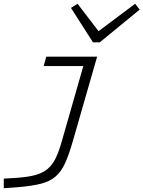

<svg xmlns="http://www.w3.org/2000/svg" viewBox="-52 -761 762 1020"><path d="M334 -8Q314 61 294 105.5Q274 150 243.5 176.5Q213 203 163.5 215.5Q114 228 36 234L-32 239V188L33 184Q95 180 135.5 169Q176 158 202 135.5Q228 113 245 77Q262 41 277 -13L405 -460H464ZM194 -460H426L412 -410H180ZM690 -710 478 -536H451L455 -583L666 -741ZM325 -719 360 -741 481 -583 469 -536H442Z"/></svg>

Font: Intel One Mono Light
Style: Italic
Weight: 300
Italic angle: -16°
Monospace: yes
Designer: Fred Shallcrass
Foundry: Frere-Jones Type LLC
Version: Version 1.004